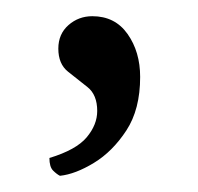

<svg xmlns="http://www.w3.org/2000/svg" viewBox="-20 -92 244 237"><path d="M54 125Q50 123 45.5 118.5Q41 114 41 103Q74 93 87 77.5Q100 62 100 45Q100 25 88 15.5Q76 6 64 -3.5Q52 -13 52 -32Q52 -50 64.5 -61Q77 -72 94 -72Q122 -72 137.5 -50Q153 -28 153 3Q153 43 136 69Q119 95 96 109Q73 123 54 125Z"/></svg>

Font: Petrona Light
Style: Regular
Weight: 300
Designer: Ringo R. Seeber
Foundry: Ringo R. Seeber
Version: Version 2.001; ttfautohint (v1.8.3)